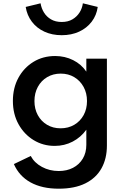

<svg xmlns="http://www.w3.org/2000/svg" viewBox="-20 -867 764 1162"><path d="M335.5 275Q234.5 275 165.2 237Q96 199 64 126L166 77Q188 118.5 234 143.2Q280 168 335.5 168Q384.5 168 422 148.5Q459.5 129 481 93.2Q502.5 57.5 502.5 9V-82Q469.5 -36 419.8 -10Q370 16 311 16Q241 16 183.5 -19Q126 -54 92 -115.5Q58 -177 58 -256Q58 -334.5 91.2 -395.8Q124.5 -457 182.2 -492.5Q240 -528 314 -528Q373 -528 422.8 -503Q472.5 -478 502.5 -433.5V-512H627V14Q627 93 594.2 151.8Q561.5 210.5 496.5 242.8Q431.5 275 335.5 275ZM346.5 -90.5Q393.5 -90.5 429.5 -111.8Q465.5 -133 486 -170.2Q506.5 -207.5 506.5 -255.5Q506.5 -303.5 485.8 -341.2Q465 -379 429.2 -400.2Q393.5 -421.5 347.5 -421.5Q301.5 -421.5 265.5 -400.2Q229.5 -379 209 -341.2Q188.5 -303.5 188.5 -255.5Q188.5 -207.5 208.8 -170.2Q229 -133 264.8 -111.8Q300.5 -90.5 346.5 -90.5ZM353.5 -654Q295 -654 248.5 -675.5Q202 -697 172.8 -735.8Q143.5 -774.5 135.5 -825L225.5 -847Q230.5 -816.5 246.2 -791Q262 -765.5 288.8 -749.8Q315.5 -734 353.5 -734Q391.5 -734 418.2 -749.8Q445 -765.5 461.2 -791Q477.5 -816.5 481.5 -847L571.5 -825Q564.5 -774.5 535 -735.8Q505.5 -697 459 -675.5Q412.5 -654 353.5 -654Z"/></svg>

Font: Spartan Thin SemiBold
Style: Regular
Weight: 600
Version: Version 1.004